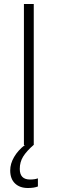

<svg xmlns="http://www.w3.org/2000/svg" viewBox="-20 -734 292 972"><path d="M80.1 121.1Q80.1 174.8 131.8 174.8Q155.8 174.8 171.9 168.9V210Q152.3 217.8 121.1 217.8Q80.1 217.8 55.9 194.6Q31.7 171.4 31.7 128.9Q31.7 94.7 51.3 61Q70.8 27.3 106 0H149.9Q114.7 30.8 97.4 58.3Q80.1 85.9 80.1 121.1ZM101.1 0V-713.9H150.9V0Z"/></svg>

Font: Zoram GWebM Light
Style: Regular
Weight: 300
Foundry: Ascender Corporation
Version: Version 1.000